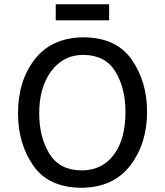

<svg xmlns="http://www.w3.org/2000/svg" viewBox="-20 -872 778 906"><path d="M243 -852H495V-776H243ZM65 -337Q65 -490 143.5 -591.5Q222 -693 370 -696Q528 -696 601 -591.5Q674 -487 674 -344Q674 -195 595 -91.5Q516 12 367 14Q210 14 137.5 -90Q65 -194 65 -337ZM165 -338Q165 -224 213.5 -146Q262 -68 366 -68Q461 -68 516.5 -141Q572 -214 572 -344Q572 -457 524 -535Q476 -613 372 -613Q279 -613 222 -536.5Q165 -460 165 -338Z"/></svg>

Font: Palanquin Medium
Style: Regular
Weight: 500
Designer: Pria Ravichandran
Version: Version 1.0.4